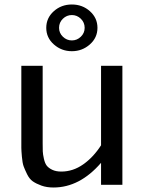

<svg xmlns="http://www.w3.org/2000/svg" viewBox="-20 -823 640 855"><path d="M357 -699Q357 -723 340 -739.5Q323 -756 300 -756Q277 -756 260 -739.5Q243 -723 243 -699Q243 -676 260 -659.5Q277 -643 300 -643Q323 -643 340 -659.5Q357 -676 357 -699ZM380.5 -773Q414 -743 414 -699Q414 -655 380 -625Q346 -595 300 -595Q254 -595 220 -625Q186 -655 186 -699Q186 -743 219.5 -773Q253 -803 300 -803Q347 -803 380.5 -773ZM170 -185Q170 -162 170.5 -149Q171 -136 175.5 -116Q180 -96 188 -85.5Q196 -75 212.5 -67Q229 -59 253 -59Q305 -59 350.5 -91Q396 -123 430 -176V-530H525V0H430V-98Q335 12 218 12Q188 12 164.5 3.5Q141 -5 126 -15.5Q111 -26 100.5 -47.5Q90 -69 85 -83Q80 -97 77.5 -125Q75 -153 75 -164.5Q75 -176 75 -203V-530H170Z"/></svg>

Font: Edlo
Style: Regular
Weight: 400
Monospace: yes
Version: Version 0.01